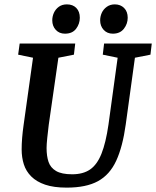

<svg xmlns="http://www.w3.org/2000/svg" viewBox="-20 -847 714 878"><path d="M285 11Q226 11 186.5 -2.5Q147 -16 123 -40Q99 -64 89 -95.5Q79 -127 79 -164Q79 -213 88 -276L131 -583L63 -597L70 -648H324L318 -597L247 -583L203 -277Q199 -245 196 -215.5Q193 -186 193 -170Q193 -133 202 -106.5Q211 -80 236.5 -65Q262 -50 310 -50Q360 -50 392 -72Q424 -94 444 -144Q464 -194 476 -277L518 -583L450 -597L456 -648H674L668 -597L597 -583L555 -278Q541 -176 511.5 -112Q482 -48 428 -18.5Q374 11 285 11ZM496 -693Q470 -693 454 -710.5Q438 -728 438 -754Q438 -772 445.5 -788.5Q453 -805 468.5 -816Q484 -827 505 -827Q531 -827 547.5 -810.5Q564 -794 564 -766Q564 -738 546.5 -715.5Q529 -693 496 -693ZM277 -693Q251 -693 235 -710.5Q219 -728 219 -754Q219 -772 226.5 -788.5Q234 -805 249 -816Q264 -827 286 -827Q313 -827 329 -810.5Q345 -794 345 -766Q345 -738 328 -715.5Q311 -693 277 -693Z"/></svg>

Font: Faustina SemiBold
Style: Italic
Weight: 600
Italic angle: -8°
Designer: Alfonso Garcia
Foundry: http://www.omnibus-type.com
Version: Version 1.200